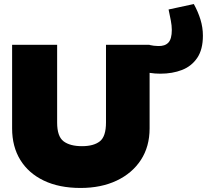

<svg xmlns="http://www.w3.org/2000/svg" viewBox="-20 -922 1025 951"><path d="M774 -557Q747 -557 722 -561Q697 -565 683 -572L716 -700Q730 -697 742 -695.5Q754 -694 764 -694Q797 -693 814 -711Q831 -729 831 -774Q831 -795 826 -821Q821 -847 815 -875L940 -902Q961 -864 973 -825Q985 -786 985 -745Q985 -677 957 -635.5Q929 -594 881.5 -575.5Q834 -557 774 -557ZM379 9Q273 9 197 -27.5Q121 -64 80.5 -130Q40 -196 40 -286V-700H263V-315Q263 -246 295 -222Q327 -198 386 -198Q444 -198 474.5 -222Q505 -246 505 -315V-700H721V-286Q721 -196 678 -130Q635 -64 558 -27.5Q481 9 379 9Z"/></svg>

Font: REM Black
Style: Regular
Weight: 900
Designer: Octavio Pardo
Foundry: Ashler Design
Version: Version 1.005;gftools[0.9.28]